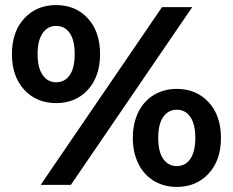

<svg xmlns="http://www.w3.org/2000/svg" viewBox="-20 -728 917 756"><path d="M27 -515Q27 -603 75.5 -655.5Q124 -708 201 -708Q278 -708 326 -655.5Q374 -603 374 -515Q374 -427 326 -374.5Q278 -322 201 -322Q124 -322 75.5 -374.5Q27 -427 27 -515ZM618 -700H737L259 0H140ZM274 -515Q274 -570 254.5 -598Q235 -626 201 -626Q168 -626 148 -597.5Q128 -569 128 -515Q128 -461 148 -432.5Q168 -404 201 -404Q235 -404 254.5 -432Q274 -460 274 -515ZM503 -185Q503 -243 525 -287Q547 -331 586.5 -354.5Q626 -378 676 -378Q753 -378 801.5 -325.5Q850 -273 850 -185Q850 -97 801.5 -44.5Q753 8 676 8Q626 8 586.5 -15.5Q547 -39 525 -83Q503 -127 503 -185ZM749 -185Q749 -239 729.5 -267.5Q710 -296 676 -296Q643 -296 623 -268Q603 -240 603 -185Q603 -130 623 -102Q643 -74 676 -74Q710 -74 729.5 -102.5Q749 -131 749 -185Z"/></svg>

Font: Montserrat Alternates
Style: Bold
Weight: 700
Designer: Julieta Ulanovsky
Foundry: Julieta Ulanovsky
Version: Version 7.200